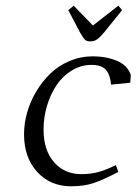

<svg xmlns="http://www.w3.org/2000/svg" viewBox="-20 -651 482 678"><path d="M64.9 -176.8Q64.9 -214.8 75.9 -253.9Q86.9 -293 108.2 -328.4Q129.4 -363.8 158.2 -391.6Q187 -419.4 226.1 -435.8Q265.1 -452.1 308.1 -452.1Q354.5 -452.1 392.3 -436.5Q430.2 -420.9 441.9 -386.2L439.9 -358.9L372.1 -352.1Q369.6 -386.2 354.2 -404.1Q338.9 -421.9 303.2 -421.9Q266.1 -421.9 233.9 -402.3Q201.7 -382.8 179.9 -350.6Q158.2 -318.4 146 -277.3Q133.8 -236.3 133.8 -193.8Q133.8 -120.6 170.7 -78.4Q207.5 -36.1 267.1 -36.1Q301.3 -36.1 328.1 -43.7Q355 -51.3 389.2 -67.9L397.9 -43.9Q343.8 -15.6 310.1 -4.4Q276.4 6.8 231 6.8Q157.7 6.8 111.3 -43.9Q64.9 -94.7 64.9 -176.8ZM221.2 -615.2 240.2 -630.9 308.1 -561 397.9 -630.9 411.1 -615.2 348.1 -537.1Q332.5 -518.6 322.5 -511.7Q312.5 -504.9 298.8 -504.9Q286.6 -504.9 280.8 -510Q274.9 -515.1 265.1 -532.2Q263.2 -535.6 262.2 -537.1Z"/></svg>

Font: Dehuti Alt
Style: Italic
Weight: 400
Version: Version 1.2